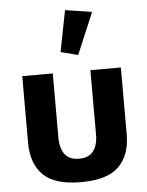

<svg xmlns="http://www.w3.org/2000/svg" viewBox="-56 -855 698 910"><g transform="rotate(-5 293.0 -399.5)"><path d="M293.2 9.8Q418.5 9.8 473.1 -44.3Q527.8 -98.4 527.8 -197.3V-515.1H382.8V-210.9Q383.3 -158.9 361.3 -130.2Q339.4 -101.6 293.2 -101.6Q247.1 -101.6 225.5 -130.2Q203.9 -158.9 203.9 -210.9V-515.1H58.6V-197.3Q58.6 -98.4 113.3 -44.3Q168 9.8 293.2 9.8ZM331.5 -591.8 415 -789.6 287.8 -809.1 249.5 -612.8Z"/></g></svg>

Font: Roboto Flex
Style: Regular
Weight: 400
Designer: Berlow after Robertson
Foundry: Google
Version: Version 3.200;gftools[0.9.32]